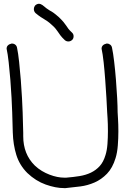

<svg xmlns="http://www.w3.org/2000/svg" viewBox="-20 -966 699 1005"><path d="M566.4 -715.8Q572.3 -688.5 577.6 -643.1Q583 -597.7 586.9 -548.3Q590.8 -499 593.3 -453.1Q595.7 -407.2 595.7 -378.9Q595.7 -373 597.7 -344.2Q599.6 -315.4 599.6 -278.3Q599.6 -242.2 596.7 -204.6Q593.8 -167 585 -138.7Q569.3 -86.9 540 -56.6Q510.7 -26.4 474.6 -10.7Q438.5 4.9 400.9 9.8Q363.3 14.6 332 17.6Q327.1 18.6 323.7 18.6Q320.3 18.6 315.4 18.6Q271.5 18.6 219.2 0Q167 -18.6 123 -60.5Q82 -101.6 65.4 -155.3Q48.8 -209 46.9 -272.5L43.9 -377Q43 -407.2 40.5 -453.6Q38.1 -500 34.2 -548.3Q30.3 -596.7 25.4 -640.6Q20.5 -684.6 14.6 -710.9Q14.6 -732.4 42 -738.3Q51.8 -738.3 59.6 -732.4Q67.4 -726.6 69.3 -715.8Q75.2 -687.5 80.1 -642.1Q85 -596.7 88.9 -547.4Q92.8 -498 95.2 -452.1Q97.7 -406.2 98.6 -377.9L101.6 -270.5V-252.9Q101.6 -159.2 162.1 -99.6Q179.7 -83 199.2 -71.3Q218.8 -59.6 239.3 -51.8Q259.8 -43.9 279.3 -40Q298.8 -36.1 315.4 -36.1H327.1Q364.3 -39.1 397 -44.4Q429.7 -49.8 456.1 -62.5Q482.4 -75.2 502 -96.7Q521.5 -118.2 532.2 -154.3Q540 -178.7 542.5 -212.4Q544.9 -246.1 544.9 -279.3Q544.9 -318.4 543 -347.2Q541 -376 541 -377.9Q540 -407.2 537.1 -453.1Q534.2 -499 530.8 -547.4Q527.3 -595.7 522.5 -640.1Q517.6 -684.6 511.7 -710.9Q511.7 -732.4 539.1 -738.3Q548.8 -738.3 556.6 -732.4Q564.5 -726.6 566.4 -715.8ZM327.1 -831.1Q332 -823.2 337.9 -815.4Q343.8 -807.6 356.4 -795.9Q365.2 -788.1 365.2 -776.4Q365.2 -764.6 358.4 -757.8Q349.6 -749 337.9 -749Q327.1 -749 319.3 -755.9Q303.7 -770.5 295.9 -781.2Q288.1 -792 282.2 -800.8Q276.4 -808.6 270.5 -816.4Q264.6 -824.2 251 -835.9Q237.3 -848.6 228.5 -854.5Q219.7 -860.4 211.9 -865.2Q203.1 -870.1 192.9 -877Q182.6 -883.8 166 -897.5Q157.2 -906.2 157.2 -918.9Q157.2 -927.7 163.1 -936.5Q172.9 -946.3 184.6 -946.3Q191.4 -946.3 202.1 -939.5Q215.8 -927.7 224.1 -921.9Q232.4 -916 240.2 -911.1Q250 -906.2 260.3 -898.9Q270.5 -891.6 287.1 -877Q303.7 -861.3 312.5 -850.6Q321.3 -839.8 327.1 -831.1Z"/></svg>

Font: Coming Soon
Style: Regular
Weight: 400
Designer: Dathan Boardman
Foundry: Open Window
Version: Version 1.000